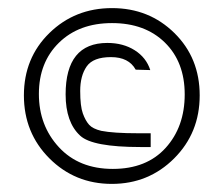

<svg xmlns="http://www.w3.org/2000/svg" viewBox="-20 -721 552 474"><path d="M410 -330Q347 -267 256 -267Q165 -267 102 -330Q39 -393 39 -485.5Q39 -578 102 -639.5Q165 -701 256.5 -701Q348 -701 410.5 -639.5Q473 -578 473 -485.5Q473 -393 410 -330ZM436 -488Q436 -568 387 -616Q338 -664 256.5 -664Q175 -664 125.5 -615.5Q76 -567 76 -489Q76 -411 125.5 -357.5Q175 -304 258.5 -304Q342 -304 389 -356Q436 -408 436 -488ZM351 -548 315 -549Q298 -580 254 -580Q210 -580 194 -557Q178 -534 178 -496.5Q178 -459 184.5 -441Q191 -423 200 -413Q209 -403 230 -398Q260 -392 322 -392H352V-358H327Q208 -358 178 -386Q142 -419 142 -488Q142 -615 245 -615Q284 -615 312.5 -597Q341 -579 351 -548Z"/></svg>

Font: Bubbler One
Style: Regular
Weight: 400
Designer: Brenda Gallo (gbrenda1987@gmail.com)
Foundry: Brenda Gallo
Version: Version 1.003